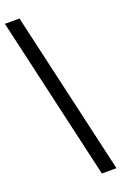

<svg xmlns="http://www.w3.org/2000/svg" viewBox="-174 -755 641 1014"><g transform="rotate(-20 146.5 -248.0)"><path d="M82 -707H0L210.9 210.9H293Z"/></g></svg>

Font: Wanted Sans Variable
Style: Regular
Weight: 400
Designer: Original Design by Kil Hyung-jin and Kang Hanbin, Wanted Lab, Inc; Hangeul from Source Han Sans by Jang Soo-young and Ka
Foundry: Wanted Lab, Inc.
Version: Version 1.003;Glyphs 3.2 (3227)